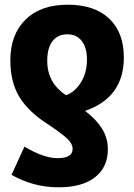

<svg xmlns="http://www.w3.org/2000/svg" viewBox="-20 -583 570 817"><path d="M268 -563Q382 -563 444.5 -504Q507 -445 507 -338Q507 -168 342 -111Q388 -77 413.5 -36.5Q439 4 439 52Q439 129 384 171.5Q329 214 230 214Q174 214 124.5 200.5Q75 187 29 161L84 41Q166 90 225 90Q289 90 289 51Q289 37 280.5 24Q272 11 250.5 -6.5Q229 -24 189 -51Q104 -104 64 -168Q24 -232 24 -326Q24 -436 88.5 -499.5Q153 -563 268 -563ZM267 -437Q226 -437 203.5 -408Q181 -379 181 -324Q181 -230 261 -178Q297 -190 323.5 -231Q350 -272 350 -330Q350 -380 328 -408.5Q306 -437 267 -437Z"/></svg>

Font: Noto Sans Mono Condensed Black
Style: Regular
Weight: 900
Width: 3
Designer: Monotype Design Team
Foundry: Monotype Imaging Inc.
Version: Version 2.014